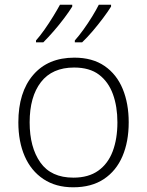

<svg xmlns="http://www.w3.org/2000/svg" viewBox="-20 -786 625 816"><path d="M527 -266Q527 -184 500.5 -122Q474 -60 421.5 -25Q369 10 291 10Q217 10 164.5 -25Q112 -60 85 -122Q58 -184 58 -266Q58 -394 121 -467.5Q184 -541 296 -541Q373 -541 424.5 -505.5Q476 -470 501.5 -408Q527 -346 527 -266ZM106 -266Q106 -160 151.5 -95.5Q197 -31 292 -31Q356 -31 397.5 -60.5Q439 -90 459 -143Q479 -196 479 -266Q479 -333 460 -385.5Q441 -438 401 -468.5Q361 -499 295 -499Q202 -499 154 -437Q106 -375 106 -266ZM452 -758Q439 -737 418 -709Q397 -681 374 -654Q351 -627 329 -606H298V-614Q315 -633 334.5 -660Q354 -687 371.5 -715.5Q389 -744 400 -766H452ZM287 -758Q274 -737 253 -709Q232 -681 208.5 -654Q185 -627 164 -606H133V-614Q150 -633 169 -660Q188 -687 205.5 -715.5Q223 -744 235 -766H287Z"/></svg>

Font: Noto Sans Thaana ExtraLight
Style: Regular
Weight: 200
Designer: David Williams
Foundry: Google Inc.
Version: Version 3.001; ttfautohint (v1.8.4.7-5d5b)